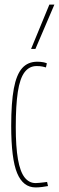

<svg xmlns="http://www.w3.org/2000/svg" viewBox="-20 -810 258 840"><path d="M29 -260Q29 -361 40.5 -422.5Q52 -484 77 -512Q102 -540 143 -540Q149 -540 156 -539.5Q163 -539 170.5 -537.5Q178 -536 185 -533L181 -515Q174 -517 167.5 -518.5Q161 -520 154.5 -520.5Q148 -521 140 -521Q108 -521 87.5 -494Q67 -467 58 -408Q49 -349 49 -254Q49 -168 58.5 -113.5Q68 -59 87.5 -34Q107 -9 136 -9Q143 -9 152 -10Q161 -11 170.5 -12Q180 -13 186 -14L190 4Q180 6 164.5 8Q149 10 136 10Q81 10 55 -52.5Q29 -115 29 -260ZM116 -596 196 -790H218L135 -596Z"/></svg>

Font: Georama ExtraCondensed Thin
Style: Regular
Weight: 100
Width: 2
Designer: Jean-Baptiste Levee
Foundry: Production Type
Version: Version 1.001